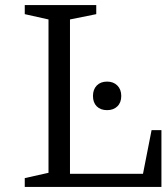

<svg xmlns="http://www.w3.org/2000/svg" viewBox="-20 -740 663 760"><path d="M257 -52V-663L361 -684V-720H78V-684L172 -663V-56L78 -35V0H619V-225H580L546 -52ZM348 -360Q348 -334 363 -319Q378 -304 404 -304Q429 -304 444.5 -319Q460 -334 460 -360Q460 -386 444.5 -401.5Q429 -417 404 -417Q378 -417 363 -401.5Q348 -386 348 -360Z"/></svg>

Font: GradeGX
Style: Regular
Weight: 100
Width: 1
Designer: Adam Twardoch
Foundry: Adam Twardoch
Version: Version 2.002; DEVELOPMENT